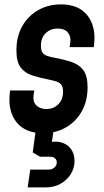

<svg xmlns="http://www.w3.org/2000/svg" viewBox="-20 -580 462 854"><path d="M171.5 12.5Q92.5 12.5 53.5 -36.5Q14.5 -85.5 23.5 -165L25 -177.5H132.5L129.5 -157.5Q125 -127.5 141.8 -111.2Q158.5 -95 186 -95Q218 -95 239.2 -116Q260.5 -137 260.5 -172.5Q260.5 -191.5 253.8 -201.5Q247 -211.5 234.5 -216.2Q222 -221 204 -224.5Q158.5 -233.5 124.5 -244.2Q90.5 -255 71.8 -280Q53 -305 53 -356Q53 -417.5 79 -463.5Q105 -509.5 150 -535Q195 -560.5 251 -560.5Q330.5 -560.5 369 -511.2Q407.5 -462 398.5 -383L397 -370.5H289.5L292.5 -390.5Q296.5 -417 282.2 -435Q268 -453 236.5 -453Q204 -453 183 -432.2Q162 -411.5 162 -376Q162 -356.5 168.8 -346.5Q175.5 -336.5 188.2 -332Q201 -327.5 218.5 -324Q265 -315.5 298.8 -304Q332.5 -292.5 351 -267.5Q369.5 -242.5 369.5 -192Q369.5 -130.5 343.5 -84.5Q317.5 -38.5 272.8 -13Q228 12.5 171.5 12.5ZM103 253.5 114.5 174.5H195.5Q210.5 174.5 221.5 165.5Q232.5 156.5 232.5 142Q232.5 131 224.5 124Q216.5 117 203.5 117H158L125.5 98L142 -21H221L207.5 76.5L174 60Q218 45 248.8 52.5Q279.5 60 295.5 82.5Q311.5 105 311.5 135.5Q311.5 167.5 294.8 194.5Q278 221.5 249 237.5Q220 253.5 184.5 253.5Z"/></svg>

Font: Mohave Light SemiBold
Style: Italic
Weight: 600
Italic angle: -8°
Version: Version 2.003